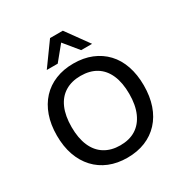

<svg xmlns="http://www.w3.org/2000/svg" viewBox="-210 -1103 1225 1277"><g transform="rotate(-30 402.5 -464.5)"><path d="M402 9Q326 9 264.5 -16Q203 -41 159 -88.5Q115 -136 91.5 -202.5Q68 -269 68 -353Q68 -437 91.5 -503.5Q115 -570 158.5 -617Q202 -664 264 -689Q326 -714 402 -714Q479 -714 540.5 -689Q602 -664 646 -617.5Q690 -571 713 -504Q736 -437 736 -354Q736 -270 713 -203Q690 -136 646 -88.5Q602 -41 540.5 -16Q479 9 402 9ZM402 -86Q473 -86 522 -117Q571 -148 597.5 -208Q624 -268 624 -353Q624 -439 598 -498.5Q572 -558 522.5 -588.5Q473 -619 402 -619Q333 -619 283 -588.5Q233 -558 207 -498.5Q181 -439 181 -353Q181 -268 207 -208Q233 -148 283 -117Q333 -86 402 -86ZM228 -765 353 -938H451L576 -765H492L402 -875L312 -765Z"/></g></svg>

Font: Nunito Sans 9pt SemiBold
Style: Regular
Weight: 600
Version: Version 3.101;gftools[0.9.27]